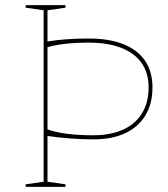

<svg xmlns="http://www.w3.org/2000/svg" viewBox="-20 -728 654 748"><path d="M80 0V-10L150 -20V-688L80 -698V-708H235V-698L165 -688V-20L235 -10V0ZM325 -562Q277 -562 236 -557.5Q195 -553 161 -543V-566Q199 -572 239.5 -575Q280 -578 325 -578Q405 -578 460.5 -556Q516 -534 545 -491.5Q574 -449 574 -387Q574 -324 546.5 -278.5Q519 -233 467.5 -209Q416 -185 343 -185Q302 -185 254 -188.5Q206 -192 159 -199V-226Q194 -213 239.5 -207Q285 -201 343 -201Q411 -201 459.5 -223Q508 -245 533.5 -287Q559 -329 559 -387Q559 -443 532 -482Q505 -521 452.5 -541.5Q400 -562 325 -562Z"/></svg>

Font: Kalnia Thin Thin
Style: Regular
Weight: 250
Version: Version 1.105